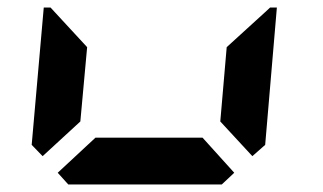

<svg xmlns="http://www.w3.org/2000/svg" viewBox="-20 -489 856 509"><path d="M93 -75 64 -105 96 -469H114L126 -456L211 -364L193 -167ZM601 -31 568 0H161L133 -31L233 -124H517ZM682 -456 696 -469H714L683 -105L649 -75L564 -167L581 -364Z"/></svg>

Font: DSEG7 Classic Mini
Style: Bold Italic
Weight: 700
Italic angle: -5°
Designer: Keshikan(Twitter:@keshinomi_88pro)
Version: Version 0.46